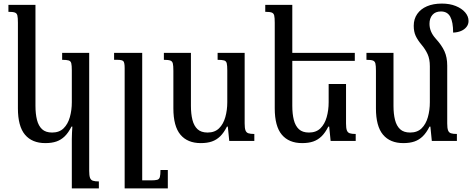

<svg xmlns="http://www.w3.org/2000/svg" viewBox="-20 -787 2636 1072"><path d="M381 265V-11Q381 -29 382 -46Q383 -63 384 -80H379Q362 -46 341.5 -26Q321 -6 295 3Q269 12 233 12Q159 12 119.5 -35Q80 -82 80 -182V-660Q80 -688 77 -700.5Q74 -713 63 -717Q52 -721 27 -721V-760H178V-196Q178 -151 186.5 -117.5Q195 -84 215 -65.5Q235 -47 271 -47Q311 -47 335 -70.5Q359 -94 370 -133Q381 -172 381 -216V-394Q381 -421 378 -433.5Q375 -446 363.5 -449.5Q352 -453 327 -453V-492H478V167Q478 193 482.5 205.5Q487 218 498.5 222Q510 226 532 226V265Z M917 162V265H676V-407Q676 -437 669 -445Q662 -453 636 -453H617V-492H774V220H823Q846 220 857.5 217Q869 214 872.5 201.5Q876 189 876 162Z M1101 12Q1027 12 987.5 -35Q948 -82 948 -182V-392Q948 -420 945 -432.5Q942 -445 931 -449Q920 -453 895 -453V-492H1046V-196Q1046 -151 1054.5 -117.5Q1063 -84 1083 -65.5Q1103 -47 1139 -47Q1179 -47 1203 -70.5Q1227 -94 1238 -133Q1249 -172 1249 -216V-394Q1249 -421 1246 -433.5Q1243 -446 1231.5 -449.5Q1220 -453 1195 -453V-492H1346V-98Q1346 -72 1350.5 -59.5Q1355 -47 1366.5 -43Q1378 -39 1400 -39V0H1260L1252 -80H1247Q1230 -46 1209.5 -26Q1189 -6 1163 3Q1137 12 1101 12Z M1912 -318V-98Q1912 -72 1916.5 -59.5Q1921 -47 1932.5 -43Q1944 -39 1966 -39V0H1826L1818 -80H1813Q1796 -46 1775.5 -26Q1755 -6 1729 3Q1703 12 1667 12Q1593 12 1553.5 -35Q1514 -82 1514 -182V-660Q1514 -688 1511 -700.5Q1508 -713 1497 -717Q1486 -721 1461 -721V-760H1612V-196Q1612 -151 1620.5 -117.5Q1629 -84 1649 -65.5Q1669 -47 1705 -47Q1745 -47 1769 -70.5Q1793 -94 1804 -133Q1815 -172 1815 -216V-318ZM1592 -447V-492H1961V-447Z M2477 -98Q2477 -72 2481.5 -59.5Q2486 -47 2497.5 -43Q2509 -39 2531 -39V0H2391L2383 -80H2378Q2361 -46 2340.5 -26Q2320 -6 2294 3Q2268 12 2232 12Q2158 12 2118.5 -35Q2079 -82 2079 -182V-392Q2079 -420 2076 -432.5Q2073 -445 2062 -449Q2051 -453 2026 -453V-492H2177V-196Q2177 -151 2185.5 -117.5Q2194 -84 2214 -65.5Q2234 -47 2270 -47Q2310 -47 2334 -70.5Q2358 -94 2369 -133Q2380 -172 2380 -216V-417Q2380 -457 2367.5 -484.5Q2355 -512 2333 -538Q2312 -563 2301 -586.5Q2290 -610 2290 -643Q2290 -681 2309.5 -709Q2329 -737 2364 -752Q2399 -767 2447 -767Q2491 -767 2524.5 -753.5Q2558 -740 2577 -718Q2596 -696 2596 -670Q2596 -651 2584.5 -636.5Q2573 -622 2554 -614Q2535 -606 2510 -605Q2510 -664 2494 -693.5Q2478 -723 2442 -723Q2411 -723 2394.5 -704Q2378 -685 2378 -654Q2378 -632 2386.5 -611.5Q2395 -591 2413 -571Q2446 -535 2461.5 -501Q2477 -467 2477 -421Z"/></svg>

Font: Noto Serif Armenian
Style: Regular
Weight: 400
Designer: Monotype Design Team
Foundry: Monotype Imaging Inc.
Version: Version 2.007